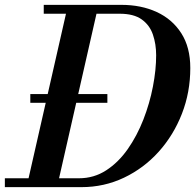

<svg xmlns="http://www.w3.org/2000/svg" viewBox="-56 -770 803 790"><path d="M68.7 -383H385.8V-347H68.7ZM279 0H-36V-36.5H61.5L215.5 -713.5H124V-750H443.5Q525 -750 589 -720.5Q653 -691 690 -633.2Q727 -575.5 727 -490Q727 -390.5 692.5 -302Q658 -213.5 596.8 -145.5Q535.5 -77.5 454 -38.8Q372.5 0 279 0ZM436.5 -713.5H341L187 -36.5H269Q330.5 -36.5 381 -69.2Q431.5 -102 469.8 -156.8Q508 -211.5 534 -278.2Q560 -345 573.2 -413.8Q586.5 -482.5 586.5 -542.5Q586.5 -588.5 573.2 -627.5Q560 -666.5 527.2 -690Q494.5 -713.5 436.5 -713.5Z"/></svg>

Font: Bodoni* 06pt Medium
Style: Italic
Weight: 500
Italic angle: -13°
Version: Version 2.3